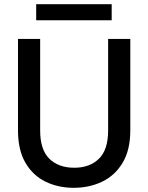

<svg xmlns="http://www.w3.org/2000/svg" viewBox="-20 -886 708 918"><path d="M333 12Q258 12 197.5 -17.5Q137 -47 101.5 -108Q66 -169 66 -263V-700H172V-262Q172 -170 216 -127Q260 -84 335 -84Q409 -84 453 -127Q497 -170 497 -262V-700H603V-263Q603 -169 566.5 -108Q530 -47 468.5 -17.5Q407 12 333 12ZM153 -789V-866H514V-789Z"/></svg>

Font: Ultramarine Medium
Style: Regular
Weight: 500
Designer: Colophon Foundry, Jonny Pinhorn
Foundry: Colophon Foundry
Version: Version 1.200; ttfautohint (v1.8.3)